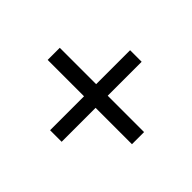

<svg xmlns="http://www.w3.org/2000/svg" viewBox="-115 -694 728 728"><g transform="rotate(-45 248.5 -330.0)"><path d="M216 -104H281V-299H463V-361H281V-556H216V-361H34V-299H216Z"/></g></svg>

Font: Giro Sans Regular
Style: Regular
Weight: 400
Designer: Paul D. Hunt
Foundry: Adobe Systems Incorporated
Version: Version 1.000;PS 1.0;hotconv 1.0.88;makeotf.lib2.5.647800